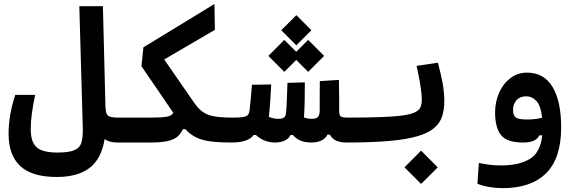

<svg xmlns="http://www.w3.org/2000/svg" viewBox="-20 -725 2970 982"><path d="M580.1 3.9Q538.1 3.9 515.1 -13.7Q498.5 88.4 437.5 134.3Q376.5 180.2 270 180.2Q143.6 180.2 83.7 124.3Q23.9 68.4 23.9 -40.5Q23.9 -88.4 32 -136.2Q40 -184.1 58.1 -239.7H159.7Q148.9 -188.5 143.1 -145.3Q137.2 -102.1 137.2 -64.5Q137.2 1 167 28.1Q196.8 55.2 274.9 55.2Q333.5 55.2 361.3 42.7Q389.2 30.3 397 2Q404.8 -26.4 403.3 -73.7L385.7 -693.4H506.3L519.5 -172.4L520 -173.3Q521 -143.6 532.5 -133.5Q543.9 -123.5 585.9 -123.5Q604.5 -123.5 613.5 -110.8Q622.6 -98.1 622.6 -67.9Q622.6 -29.3 610.1 -12.7Q597.7 3.9 580.1 3.9Z M1166 3.9Q1101.1 3.9 1057.4 -1.7Q1013.7 -7.3 983.4 -22.2Q953.1 -37.1 927.7 -64.5H915.5Q905.3 -41.5 887.5 -26.1Q869.6 -10.7 836.7 -3.4Q803.7 3.9 747.6 3.9H580.1L585.9 -123.5H751.5Q811 -123.5 835 -128.4Q858.9 -133.3 866.2 -148.4L703.6 -386.2L713.4 -482.9L1076.7 -704.6L1079.1 -572.3L819.8 -420.9L974.6 -197.3Q995.6 -167 1019.8 -150.9Q1043.9 -134.8 1079.8 -129.2Q1115.7 -123.5 1171.9 -123.5Q1204.6 -123.5 1204.6 -68.8Q1204.6 -29.3 1192.9 -12.7Q1181.2 3.9 1166 3.9Z M1387.7 3.9Q1330.1 3.9 1288.6 -34.7H1277.3Q1263.2 -14.6 1234.4 -5.4Q1205.6 3.9 1166 3.9L1171.9 -123.5Q1222.7 -123.5 1238.3 -130.4Q1253.9 -137.2 1256.3 -159.7Q1259.8 -187 1262.7 -220.7Q1265.6 -254.4 1268.6 -291.5L1367.2 -293Q1365.2 -250.5 1362.3 -209Q1359.4 -167.5 1355 -127Q1380.9 -117.2 1402.8 -117.2Q1424.3 -117.2 1433.3 -124.5Q1442.4 -131.8 1443.8 -156.7Q1446.3 -187.5 1447.5 -224.6Q1448.7 -261.7 1450.2 -301.3L1539.1 -303.7Q1539.1 -257.3 1538.3 -210.9Q1537.6 -164.6 1534.7 -124Q1555.2 -117.2 1574.7 -117.2Q1598.6 -117.2 1606.9 -127.4Q1615.2 -137.7 1615.2 -163.6Q1615.2 -193.8 1615.2 -229.7Q1615.2 -265.6 1615.7 -310.1L1713.4 -316.4Q1714.4 -269.5 1714.6 -231.2Q1714.8 -192.9 1714.8 -156.2Q1714.8 -136.7 1722.4 -130.1Q1730 -123.5 1757.8 -123.5Q1794.4 -123.5 1794.4 -67.9Q1794.4 -29.3 1782 -12.7Q1769.5 3.9 1752 3.9Q1721.7 3.9 1700.9 -5.1Q1680.2 -14.2 1666.5 -36.6H1655.3Q1643.6 -15.1 1622.1 -5.6Q1600.6 3.9 1573.2 3.9Q1539.6 3.9 1516.8 -5.9Q1494.1 -15.6 1478 -34.7H1465.8Q1457 -15.1 1435.5 -5.6Q1414.1 3.9 1387.7 3.9ZM1556.2 -357.4 1495.1 -418.5 1434.1 -357.4 1352.5 -439 1434.1 -521 1495.1 -460 1556.2 -521 1637.7 -439ZM1495.6 -493.2 1418.5 -570.3 1495.6 -647.5 1572.8 -570.3Z M1752 3.9Q1739.7 3.9 1734.1 -12.5Q1728.5 -28.8 1728.5 -66.4Q1728.5 -100.6 1737.8 -112.1Q1747.1 -123.5 1757.8 -123.5Q1862.8 -123.5 1931.9 -126.2Q2001 -128.9 2042.5 -135Q2084 -141.1 2104.2 -151.6Q2124.5 -162.1 2130.9 -177.5Q2137.2 -192.9 2137.2 -214.4Q2137.2 -246.1 2130.1 -289.3Q2123 -332.5 2110.8 -388.2L2219.7 -404.3Q2235.4 -345.7 2243.9 -299.3Q2252.4 -252.9 2252.4 -208.5Q2252.4 -164.1 2241.2 -129.6Q2230 -95.2 2200 -69.8Q2169.9 -44.4 2114 -28.1Q2058.1 -11.7 1969.5 -3.9Q1880.9 3.9 1752 3.9ZM2133.8 215.8 2048.8 130.9 2133.8 45.4 2218.8 130.9Z M2551.8 237.3Q2517.1 237.3 2482.2 231.4Q2447.3 225.6 2421.9 214.8L2429.2 108.4Q2458 114.3 2484.1 117.7Q2510.3 121.1 2543 121.1Q2633.8 121.1 2688.7 88.6Q2743.7 56.2 2753.4 -32.7H2738.8Q2729.5 -15.1 2710.4 -5.6Q2691.4 3.9 2654.8 3.9Q2571.8 3.9 2542 -34.7Q2512.2 -73.2 2512.2 -149.9Q2512.2 -204.1 2532.7 -250.5Q2553.2 -296.9 2590.1 -325.2Q2627 -353.5 2675.8 -353.5Q2762.2 -353.5 2806.2 -280Q2850.1 -206.5 2850.1 -73.7Q2850.1 84.5 2773.2 160.9Q2696.3 237.3 2551.8 237.3ZM2752.9 -122.6Q2746.1 -184.6 2723.6 -208.5Q2701.2 -232.4 2670.9 -232.4Q2639.6 -232.4 2621.8 -212.9Q2604 -193.4 2604 -162.1Q2604 -135.3 2617.7 -124.5Q2631.3 -113.8 2676.3 -113.8Q2697.3 -113.8 2715.1 -116Q2732.9 -118.2 2752.9 -122.6Z"/></svg>

Font: Cascadia Mono NF SemiBold
Style: Regular
Weight: 600
Monospace: yes
Designer: Aaron Bell
Foundry: Saja Typeworks
Version: Version 2404.023; ttfautohint (v1.8.4)